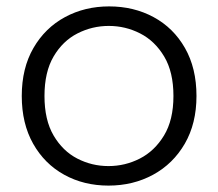

<svg xmlns="http://www.w3.org/2000/svg" viewBox="-20 -573 682 600"><path d="M319 7Q242 7 180.5 -27Q119 -61 83.5 -124Q48 -187 48 -273Q48 -360 84.5 -423Q121 -486 183 -519.5Q245 -553 321 -553Q398 -553 460 -519.5Q522 -486 558 -423Q594 -360 594 -273Q594 -187 557.5 -124Q521 -61 458.5 -27Q396 7 319 7ZM319 -54Q371 -54 417 -77.5Q463 -101 492.5 -149.5Q522 -198 522 -273Q522 -348 493 -396.5Q464 -445 418 -468.5Q372 -492 320 -492Q268 -492 222 -468.5Q176 -445 147.5 -396.5Q119 -348 119 -273Q119 -198 147.5 -149.5Q176 -101 221.5 -77.5Q267 -54 319 -54Z"/></svg>

Font: Parkinsans Light Light
Style: Regular
Weight: 300
Version: Version 1.000